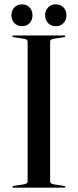

<svg xmlns="http://www.w3.org/2000/svg" viewBox="-20 -863 358 883"><path d="M210.5 -29Q210.5 -23 215 -19.8Q219.5 -16.5 229 -15L274.5 -8Q280.5 -7 280.5 -4Q280.5 -2 279 -1Q277.5 0 275 0H42.5Q40 0 38.5 -1Q37 -2 37 -4Q37 -7 43 -8L88.5 -15Q98 -16.5 102.5 -19.8Q107 -23 107 -29V-671Q107 -677 102.5 -680.5Q98 -684 88.5 -685L43 -692Q37 -692.5 37 -696Q37 -698 38.5 -699Q40 -700 42.5 -700H275Q277.5 -700 279 -699Q280.5 -698 280.5 -696Q280.5 -692.5 274.5 -692L229 -685Q219.5 -684 215 -680.5Q210.5 -677 210.5 -671ZM81 -742.5Q59.5 -742.5 46 -756.8Q32.5 -771 32.5 -793Q32.5 -814.5 46 -828.8Q59.5 -843 81 -843Q103 -843 116.2 -828.8Q129.5 -814.5 129.5 -792.5Q129.5 -771 116.2 -756.8Q103 -742.5 81 -742.5ZM236.5 -742.5Q215 -742.5 201.2 -756.8Q187.5 -771 187.5 -793Q187.5 -814.5 201.2 -828.8Q215 -843 236.5 -843Q258.5 -843 272 -828.8Q285.5 -814.5 285.5 -792.5Q285.5 -771 272 -756.8Q258.5 -742.5 236.5 -742.5Z"/></svg>

Font: Fraunces 96pt
Style: Regular
Weight: 400
Version: Version 1.000;[b76b70a41]